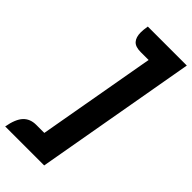

<svg xmlns="http://www.w3.org/2000/svg" viewBox="-325 -853 1048 1048"><g transform="rotate(45 199.0 -329.0)"><path d="M-34 139Q-22 72 5.5 42.5Q33 13 80 13H142L263 -671H202Q161 -671 143.5 -690.5Q126 -710 126 -748Q126 -767 131 -797H432L267 139Z"/></g></svg>

Font: K2D ExtraBold
Style: Italic
Weight: 800
Italic angle: -10°
Designer: Katatrad Aksorn Co.,Ltd.
Foundry: Cadson Demak Co.,Ltd.
Version: Version 1.000; ttfautohint (v1.6)